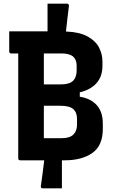

<svg xmlns="http://www.w3.org/2000/svg" viewBox="-20 -870 640 1042"><path d="M202 137Q205 118 210 79.5Q215 41 220 0H90Q79 0 79 -11V-580H41Q30 -580 30 -591V-700H238V-850H344Q355 -850 354 -837Q350 -807 346 -771Q342 -735 338 -699Q412 -696 455.5 -672Q499 -648 517.5 -612Q536 -576 536 -536V-513Q536 -454 503 -418Q470 -382 413 -369V-345Q472 -336 505 -299.5Q538 -263 538 -199V-171Q538 -80 481.5 -40Q425 0 331 0H316V152H212Q199 152 202 137ZM314 -580H218V-412H310Q357 -412 376.5 -431.5Q396 -451 396 -488V-513Q396 -544 379 -561Q359 -580 314 -580ZM218 -120H314Q358 -120 378 -139.5Q398 -159 398 -193V-224Q398 -260 377.5 -278Q357 -296 308 -296H218Z"/></svg>

Font: Recursive Mn Lnr St
Style: Bold
Weight: 700
Monospace: yes
Version: Version 1.079;hotconv 1.0.112;makeotfexe 2.5.65598; ttfautoh